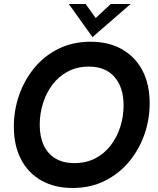

<svg xmlns="http://www.w3.org/2000/svg" viewBox="-20 -921 788 957"><path d="M342 16Q252 16 186 -21.5Q120 -59 84.5 -127.5Q49 -196 49 -290Q49 -372 75.5 -447.5Q102 -523 151.5 -583Q201 -643 272 -678Q343 -713 432 -713Q522 -713 588 -675.5Q654 -638 690 -569.5Q726 -501 726 -406Q726 -324 699 -248.5Q672 -173 622 -113.5Q572 -54 501 -19Q430 16 342 16ZM351 -108Q409 -108 454.5 -131.5Q500 -155 531.5 -196Q563 -237 579.5 -288.5Q596 -340 596 -397Q596 -485 551 -537Q506 -589 423 -589Q364 -589 318 -564.5Q272 -540 241 -498.5Q210 -457 194 -405.5Q178 -354 178 -299Q178 -240 198 -197Q218 -154 256.5 -131Q295 -108 351 -108ZM441 -736 323 -901H407L457 -831L532 -901H631Z"/></svg>

Font: Hanken Grotesk
Style: Bold Italic
Weight: 700
Italic angle: -8°
Designer: Alfredo Marco Pradil
Foundry: Hanken Design Co.
Version: Version 3.013